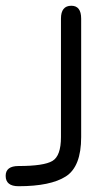

<svg xmlns="http://www.w3.org/2000/svg" viewBox="-132 -477 385 668"><path d="M150.4 0Q150.4 102.5 97.2 136.7Q43.9 170.9 -67.4 170.9Q-112.3 170.9 -112.3 134.8Q-112.3 100.6 -67.4 100.6Q20.5 100.6 50.3 83Q80.1 65.4 80.1 0V-412.1Q80.1 -457 116.2 -457Q150.4 -457 150.4 -412.1Z"/></svg>

Font: Jura
Style: DemiBold
Weight: 600
Version: Version 2.4